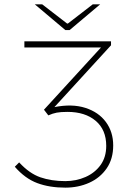

<svg xmlns="http://www.w3.org/2000/svg" viewBox="-20 -850 586 882"><path d="M280 12Q207 12 151 -9Q95 -30 48 -84L68 -104Q115 -53 165.5 -35.5Q216 -18 280 -18Q330 -18 373 -37Q416 -56 442 -92Q468 -128 468 -180Q468 -254 419.5 -295Q371 -336 290 -336Q259 -336 240.5 -332.5Q222 -329 202 -320L182 -346L444 -632H92V-660H490V-642L230 -358Q311 -374 372 -354.5Q433 -335 466.5 -289.5Q500 -244 500 -182Q500 -120 470 -76.5Q440 -33 390 -10.5Q340 12 280 12ZM280 -712 140 -830H174L288 -742H292L406 -830H440L300 -712Z"/></svg>

Font: Source Sans 3 VF
Style: Regular
Weight: 200
Designer: Paul D. Hunt
Foundry: Adobe
Version: Version 3.046;hotconv 1.0.118;makeotfexe 2.5.65603